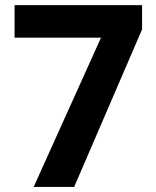

<svg xmlns="http://www.w3.org/2000/svg" viewBox="-20 -734 612 754"><path d="M112.3 0 376.6 -586H37.2V-713.9H537.9V-618.5L271.3 0Z"/></svg>

Font: Nokora
Style: Regular
Weight: 400
Designer: Danh Hong
Foundry: Danh Hong
Version: Version 9.000